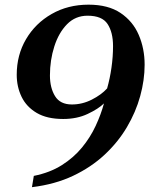

<svg xmlns="http://www.w3.org/2000/svg" viewBox="-20 -608 663 807"><path d="M114.3 178.7 122.1 131.3Q189.9 117.7 239.7 86.2Q289.6 54.7 324.5 12.2Q359.4 -30.3 381.8 -78.4Q404.3 -126.5 417 -173.3Q393.6 -150.4 348.6 -129.2Q303.7 -107.9 245.6 -107.9Q177.7 -107.9 134.5 -133.3Q91.3 -158.7 70.8 -200.9Q50.3 -243.2 50.3 -293.5Q50.3 -377 89.6 -443.6Q128.9 -510.3 197.3 -549.3Q265.6 -588.4 352.1 -588.4Q434.6 -588.4 486.6 -553.5Q538.6 -518.6 563.2 -461.2Q587.9 -403.8 587.9 -335.9Q587.9 -271.5 569.3 -204.1Q550.8 -136.7 513.4 -73.5Q476.1 -10.3 419.4 42.5Q362.8 95.2 286.9 131.1Q210.9 167 114.3 178.7ZM282.2 -168.9Q325.7 -168.9 365.7 -189.2Q405.8 -209.5 430.2 -236.3Q441.9 -277.3 448.5 -323.5Q455.1 -369.6 455.1 -414.1Q455.1 -472.2 432.1 -507.1Q409.2 -542 348.1 -542Q296.9 -542 261.7 -506.1Q226.6 -470.2 208.3 -412.8Q189.9 -355.5 189.9 -291Q189.9 -238.8 211.4 -203.9Q232.9 -168.9 282.2 -168.9Z"/></svg>

Font: Gelasio SemiBold
Style: Italic
Weight: 600
Italic angle: -8.5°
Designer: Eben Sorkin
Foundry: Eben Sorkin
Version: Version 1.008